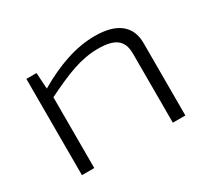

<svg xmlns="http://www.w3.org/2000/svg" viewBox="-105 -667 911 836"><g transform="rotate(-30 351.0 -248.5)"><path d="M444 -497C348 -497 252 -463 149 -403L144 -484H93V0H155V-356C267 -411 342 -442 428 -442C512 -442 550 -416 550 -347V0H613V-364C613 -451 554 -497 444 -497Z"/></g></svg>

Font: Exo 2 Light Expanded
Style: Regular
Weight: 300
Width: 7
Designer: Natanael Gama
Version: Version 1.001;PS 001.001;hotconv 1.0.70;makeotf.lib2.5.58329